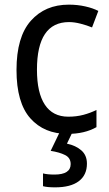

<svg xmlns="http://www.w3.org/2000/svg" viewBox="-20 -566 471 826"><path d="M271 10Q170 10 110.5 -57Q51 -124 51 -265Q51 -407 112.5 -476.5Q174 -546 276 -546Q313 -546 346.5 -538.5Q380 -531 403 -519L376 -448Q354 -457 327 -464Q300 -471 277 -471Q139 -471 139 -266Q139 -167 173 -115.5Q207 -64 274 -64Q309 -64 339 -72Q369 -80 395 -93V-19Q344 10 271 10ZM354 138Q354 187 319 213.5Q284 240 217 240Q183 240 165 235V180Q184 185 214 185Q284 185 284 140Q284 113 260 101Q236 89 198 83L238 0H293L268 52Q306 60 330 81Q354 102 354 138Z"/></svg>

Font: Noto Sans Sinhala UI SemiCondensed
Style: Regular
Weight: 400
Width: 4
Designer: Jelle Bosma - Monotype Design Team
Foundry: Monotype Imaging Inc.
Version: Version 2.006; ttfautohint (v1.8.4.7-5d5b)